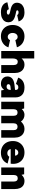

<svg xmlns="http://www.w3.org/2000/svg" viewBox="1691 -2451 767 4189"><g transform="rotate(90 2074.5 -356.5)"><path d="M181 -166Q185 -151 193 -141.5Q201 -132 214 -127Q227 -122 244 -122Q270 -122 284.5 -131Q299 -140 299 -154Q299 -168 287.5 -175.5Q276 -183 258 -188Q240 -193 220 -197Q195 -202 164 -210Q133 -218 104.5 -233.5Q76 -249 57.5 -276Q39 -303 39 -345Q39 -391 63 -427.5Q87 -464 133.5 -485.5Q180 -507 248 -507Q331 -507 380 -473Q429 -439 448 -379L306 -347Q303 -359 294.5 -365.5Q286 -372 274 -375Q262 -378 250 -378Q227 -378 216 -369.5Q205 -361 205 -350Q205 -341 211 -335.5Q217 -330 227.5 -327Q238 -324 252.5 -321.5Q267 -319 283 -315Q313 -308 344.5 -298.5Q376 -289 403.5 -272Q431 -255 448 -227Q465 -199 466 -154Q466 -109 441 -72.5Q416 -36 367.5 -14.5Q319 7 247 7Q159 7 101.5 -28.5Q44 -64 30 -134Z M775 7Q701 8 644.5 -24Q588 -56 556.5 -114Q525 -172 525 -249Q525 -325 556.5 -383.5Q588 -442 644 -474.5Q700 -507 773 -507Q859 -507 923 -463Q987 -419 1012 -342L855 -308Q846 -332 827.5 -345Q809 -358 785 -358Q760 -358 740.5 -344Q721 -330 710 -305Q699 -280 699 -249Q699 -202 723 -172Q747 -142 784 -142Q808 -142 826.5 -155Q845 -168 856 -192L1013 -157Q989 -83 924.5 -38.5Q860 6 775 7Z M1092 -720H1256V-444Q1278 -471 1310.5 -489Q1343 -507 1386 -507Q1444 -507 1486 -481.5Q1528 -456 1550.5 -408Q1573 -360 1573 -292V0H1399V-272Q1399 -315 1381 -337.5Q1363 -360 1328 -360Q1292 -360 1274 -332Q1256 -304 1256 -260V0H1092Z M1952 0 1941 -62Q1914 -31 1885.5 -12Q1857 7 1809 7Q1765 7 1728.5 -9.5Q1692 -26 1670 -58Q1648 -90 1648 -136Q1648 -198 1692 -238Q1736 -278 1831 -289L1941 -301V-330Q1941 -344 1927 -358.5Q1913 -373 1884 -373Q1858 -373 1839 -359Q1820 -345 1813 -320L1674 -370Q1697 -438 1752 -472.5Q1807 -507 1890 -507Q1995 -507 2050 -455Q2105 -403 2105 -312V0ZM1941 -209 1863 -200Q1840 -197 1828 -185Q1816 -173 1816 -156Q1816 -139 1830.5 -128Q1845 -117 1871 -117Q1892 -117 1907.5 -126.5Q1923 -136 1932 -154Q1941 -172 1941 -199Z M2199 -500H2347L2359 -447Q2382 -473 2414 -490Q2446 -507 2485 -507Q2529 -507 2568 -487Q2607 -467 2632 -430Q2660 -463 2700 -485Q2740 -507 2789 -507Q2848 -507 2891.5 -481.5Q2935 -456 2959 -408Q2983 -360 2983 -292V0H2819V-272Q2819 -313 2799.5 -334.5Q2780 -356 2745 -356Q2709 -356 2689.5 -333.5Q2670 -311 2670 -268V0H2506V-272Q2506 -313 2488 -334.5Q2470 -356 2435 -356Q2399 -356 2381 -334Q2363 -312 2363 -271V0H2199Z M3313 7Q3235 7 3177.5 -25.5Q3120 -58 3088.5 -117Q3057 -176 3057 -255Q3057 -329 3088.5 -386Q3120 -443 3176 -475Q3232 -507 3305 -507Q3381 -507 3437 -476.5Q3493 -446 3524 -390Q3555 -334 3555 -259Q3555 -248 3554 -235Q3553 -222 3551 -206H3232Q3237 -183 3249.5 -166.5Q3262 -150 3280.5 -141.5Q3299 -133 3322 -133Q3348 -133 3368 -144Q3388 -155 3400 -176L3548 -139Q3518 -68 3457.5 -30.5Q3397 7 3313 7ZM3376 -302Q3375 -323 3365.5 -339Q3356 -355 3341 -364Q3326 -373 3307 -372Q3288 -371 3272.5 -362Q3257 -353 3246.5 -337.5Q3236 -322 3234 -302Z M3634 -500H3782L3794 -443Q3818 -471 3851.5 -489Q3885 -507 3925 -507Q3984 -507 4024 -481.5Q4064 -456 4084.5 -408Q4105 -360 4105 -292V0H3941V-272Q3941 -315 3923 -337.5Q3905 -360 3870 -360Q3834 -360 3816 -337.5Q3798 -315 3798 -271V0H3634Z"/></g></svg>

Font: Albert Sans Black
Style: Regular
Weight: 900
Designer: Andreas Rasmussen
Foundry: a.Foundry
Version: Version 1.025